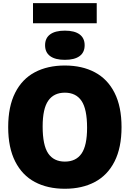

<svg xmlns="http://www.w3.org/2000/svg" viewBox="-20 -1154 800 1184"><path d="M30.5 -370Q30.5 -497 73.5 -582Q116.5 -667 195 -708.5Q273.5 -750 380 -750Q486.5 -750 565 -708.2Q643.5 -666.5 686.5 -581.5Q729.5 -496.5 729.5 -370Q729.5 -243.5 686.5 -158.5Q643.5 -73.5 565 -31.8Q486.5 10 380 10Q273.5 10 195.2 -31.5Q117 -73 73.8 -158Q30.5 -243 30.5 -370ZM517 -366Q517 -481 482.8 -531.8Q448.5 -582.5 380 -582.5Q312 -582.5 277.5 -533Q243 -483.5 243 -374Q243 -258.5 277.2 -208Q311.5 -157.5 380 -157.5Q448.5 -157.5 482.8 -207Q517 -256.5 517 -366ZM258 -875Q258 -919 289.2 -942Q320.5 -965 380 -965Q439.5 -965 470.8 -942Q502 -919 502 -875Q502 -831 470.8 -808Q439.5 -785 380 -785Q320.5 -785 289.2 -808Q258 -831 258 -875ZM183.5 -1010.5V-1134.5H576.5V-1010.5Z"/></svg>

Font: Encode Sans Semi Condensed Black
Style: Regular
Weight: 900
Width: 4
Designer: Multiple Designers
Foundry: Impallari Type
Version: Version 2.000